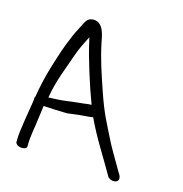

<svg xmlns="http://www.w3.org/2000/svg" viewBox="-123 -780 857 897"><g transform="rotate(20 305.5 -331.0)"><path d="M318.8 -292.5 303.5 -290.3 302.9 -290.1C270.6 -282.5 247.1 -279.6 204.3 -269.6C175.2 -262.8 145.1 -259.3 117.3 -255.8C120.6 -296.7 128 -339 137.7 -377.5C149.2 -420.6 158.4 -455.9 165.2 -483.7C172.2 -513.5 187.1 -550.9 200.9 -585.7C202.7 -580.4 204.9 -574.1 207.2 -567.2C228.7 -496.4 281.3 -370.3 318.8 -292.5ZM345.5 -240.8C395.8 -152.8 459 -74.9 509.2 -1C509.2 -1 509.3 -1.4 509.3 -1.4C509.3 -1.4 509.6 -1 509.6 -1C513.9 2.6 520.1 5.9 528.2 7C535.7 8.2 542.6 6.9 548.2 4.8C563.3 -3.1 560.5 -19.3 550.7 -32.1C541.1 -46 533 -55.9 524.8 -68.2C501.2 -103.5 478.7 -131.6 457.1 -167.4C412.6 -240.3 389.9 -270.7 345.3 -371.3C310.5 -450.7 285.6 -506.3 263.2 -581C255.3 -606 242.9 -675.4 190.5 -669.5C165.5 -667 159 -648.5 155.1 -641.4L137.2 -596.9C132.8 -587 128.6 -575.7 124.7 -563.5C101.9 -493.1 99.3 -478 79.5 -387.7C69.5 -337.6 62.7 -289 59.1 -239.4C57.7 -236.5 55.3 -235 57.3 -223.3C57.3 -223.3 57.2 -215.5 56.3 -203.9C55.4 -183.9 43.1 -52.7 47.7 -19.9L48.4 -9.9L48.7 -8C49.9 -0.7 60.9 8 77.8 8C90.6 8 104.2 4.1 103.8 -7.8L103.2 -16.6L103.3 -16C101.2 -28.7 101.6 -61 105.4 -109.5C107.6 -144.2 108.3 -180 110.2 -210.7C147.6 -211.7 187.7 -213.5 224.8 -216.1C262.9 -225.1 296 -231.6 324 -235.6L324.5 -235.7L337.7 -238.6C341.2 -239.3 340.7 -238.9 345.5 -240.8Z"/></g></svg>

Font: MewTooHand
Style: BdLta
Weight: 400
Designer: Mew Too, Robert Jablonski
Version: Version 0.77